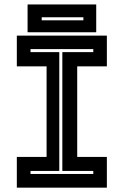

<svg xmlns="http://www.w3.org/2000/svg" viewBox="-20 -864 570 884"><path d="M57.5 0V-141.5H194.5V-558.5H57.5V-700H472V-558.5H335.5V-141.5H472V0ZM120.5 -63H409.5V-77H267V-624H409.5V-638H120.5V-624H253V-77H120.5ZM107 -715.5V-843.5H423V-715.5ZM172 -770.5H364V-784.5H172Z"/></svg>

Font: Tourney Thin
Style: Bold
Weight: 700
Version: Version 1.015